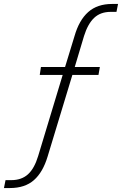

<svg xmlns="http://www.w3.org/2000/svg" viewBox="-86 -728 617 971"><path d="M-58 183H-29Q23 183 55.5 153.5Q88 124 107 61L231 -349H115L121 -389H243L291 -546Q314 -626 360 -667Q406 -708 481 -708H511L503 -668H474Q422 -668 390 -637.5Q358 -607 339 -546L292 -389H419L412 -349H280L155 63Q131 143 85.5 183Q40 223 -36 223H-66Z"/></svg>

Font: KoHo Light
Style: Italic
Weight: 300
Italic angle: -10°
Version: Version 1.000; ttfautohint (v1.6)